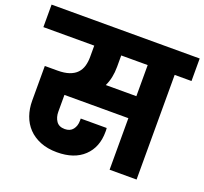

<svg xmlns="http://www.w3.org/2000/svg" viewBox="-145 -890 1117 1050"><g transform="rotate(20 414.0 -365.5)"><path d="M436 -543Q436 -477 412 -428H590V-609H436ZM-17 -740H845V-609H747V0H590V-300H218V-202Q218 -170 233.5 -147.5Q249 -125 283 -125Q314 -125 330 -145.5Q346 -166 346 -196V-209H497Q498 -202 498 -196.5Q498 -191 498 -187Q498 -97 442 -44Q386 9 286 9Q231 9 189 -8Q147 -25 119 -54.5Q91 -84 77 -124Q63 -164 63 -210V-412H137Q177 -412 204.5 -421.5Q232 -431 248.5 -448.5Q265 -466 272 -490Q279 -514 279 -543V-609H-17Z"/></g></svg>

Font: SVN-Poppins
Style: Bold
Weight: 700
Designer: Ninad Kale (Devanagari), Jonny Pinhorn (Latin)
Foundry: Indian Type Foundry
Version: Version 3.200;PS 1.000;hotconv 16.6.54;makeotf.lib2.5.65590